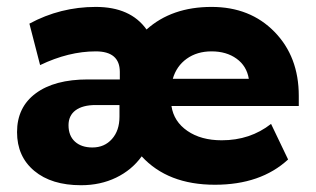

<svg xmlns="http://www.w3.org/2000/svg" viewBox="-20 -530 923 561"><path d="M216.8 11.2Q130.4 11.2 80.1 -30.8Q29.8 -72.8 29.8 -144Q29.8 -216.8 84.5 -257.3Q139.2 -297.9 236.8 -297.9H330.1V-319.8Q330.1 -379.9 259.8 -379.9Q180.7 -379.9 97.2 -339.8L65.9 -460.9Q156.2 -509.8 259.8 -509.8Q361.3 -509.8 408.2 -443.8Q481.9 -509.8 598.1 -509.8Q710.9 -509.8 782 -437Q853 -364.3 853 -250V-220.2H481Q487.8 -174.8 527.6 -147.5Q567.4 -120.1 627.9 -120.1Q710.9 -120.1 772 -168L821.8 -64Q741.7 9.8 607.9 9.8Q470.2 9.8 394 -73.2Q365.2 -33.2 319.3 -11Q273.4 11.2 216.8 11.2ZM250 -99.1Q285.2 -99.1 307.1 -123.8Q329.1 -148.4 329.1 -189V-223.1H259.8Q221.7 -223.1 200.9 -207.8Q180.2 -192.4 180.2 -164.1Q180.2 -133.3 199 -116.2Q217.8 -99.1 250 -99.1ZM484.9 -299.8H707Q700.7 -337.4 671.1 -358.6Q641.6 -379.9 598.1 -379.9Q555.7 -379.9 525.6 -358.4Q495.6 -336.9 484.9 -299.8Z"/></svg>

Font: Gully
Style: Bold
Weight: 700
Designer: jaikishan Patel
Foundry: MagicType
Version: Version 1.000;Glyphs 3.2 (3242)